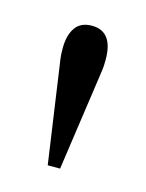

<svg xmlns="http://www.w3.org/2000/svg" viewBox="-53 -768 240 315"><g transform="rotate(15 66.5 -610.0)"><path d="M56 -490 31 -664Q30 -670 30 -682Q30 -704 39 -717Q48 -730 67 -730Q103 -730 103 -682Q103 -670 102 -664L77 -490Z"/></g></svg>

Font: FFF_Magyar-Nemzet Bold
Style: Regular
Weight: 700
Width: 2
Designer: bBox Type GmbH
Foundry: bBox Type GmbH
Version: Version 0.004